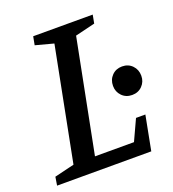

<svg xmlns="http://www.w3.org/2000/svg" viewBox="-126 -701 713 791"><g transform="rotate(-20 230.5 -306.0)"><path d="M-10 0 -4 -37 83 -58 180 -554 101 -575 108 -612H369L362 -575L275 -554L178 -60H349L391 -151H432L403 0ZM409 -245Q382 -245 364.5 -263Q347 -281 347 -307Q347 -334 364.5 -352Q382 -370 409 -370Q436 -370 453.5 -352Q471 -334 471 -307Q471 -281 453.5 -263Q436 -245 409 -245Z"/></g></svg>

Font: Manuale Medium
Style: Italic
Weight: 500
Italic angle: -11°
Version: Version 1.002